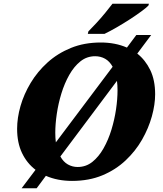

<svg xmlns="http://www.w3.org/2000/svg" viewBox="-20 -951 869 1021"><path d="M95 50 169 -48Q123 -83 97 -137.5Q71 -192 71 -266Q71 -324 89 -387Q107 -450 143 -510Q179 -570 232.5 -618.5Q286 -667 357 -696Q428 -725 516 -725Q593 -725 655 -698L705 -765H784L710 -666Q753 -632 779 -578.5Q805 -525 805 -450Q805 -395 787.5 -332Q770 -269 735.5 -208.5Q701 -148 648 -98Q595 -48 524 -18.5Q453 11 363 11Q286 11 224 -16L175 50ZM274 -245Q274 -217 277 -194L579 -596Q563 -625 539 -638.5Q515 -652 486 -652Q442 -652 408 -625Q374 -598 348.5 -553Q323 -508 306.5 -454Q290 -400 282 -345.5Q274 -291 274 -245ZM393 -63Q437 -63 471 -90Q505 -117 530.5 -162Q556 -207 572.5 -261Q589 -315 597 -369.5Q605 -424 605 -470Q605 -498 602 -521L301 -119Q317 -90 341 -76.5Q365 -63 393 -63ZM447 -771 450 -784Q469 -803 493 -829Q517 -855 539.5 -882.5Q562 -910 578 -931H772L769 -921Q757 -909 730.5 -889.5Q704 -870 670 -848Q636 -826 600.5 -805.5Q565 -785 536 -771Z"/></svg>

Font: Noto Serif Black
Style: Italic
Weight: 900
Italic angle: -12°
Designer: Monotype Design Team
Foundry: Monotype Imaging Inc.
Version: Version 2.013